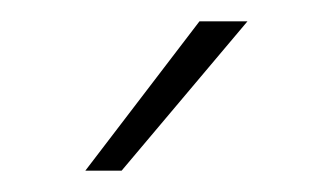

<svg xmlns="http://www.w3.org/2000/svg" viewBox="-20 -717 312 180"><path d="M167 -697H212L94 -557H60Z"/></svg>

Font: Hanken Grotesk ExtraLight
Style: Regular
Weight: 200
Designer: Alfredo Marco Pradil
Foundry: Hanken Design Co.
Version: Version 3.014